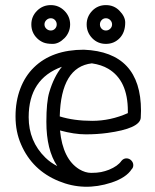

<svg xmlns="http://www.w3.org/2000/svg" viewBox="-20 -695 600 742"><path d="M219.2 -437Q90.8 -390.6 90.8 -242.2Q90.8 -148.9 155.3 -85.9Q175.3 -66.4 201.2 -53.2Q159.2 -115.7 159.2 -224.1Q159.2 -300.8 170.4 -338.4Q188 -397.9 219.2 -437ZM210.9 -245.1Q265.6 -228 336.4 -228Q407.2 -228 474.1 -257.8V-266.1Q474.1 -384.3 398.4 -429.2Q372.1 -444.8 335 -450.2Q215.8 -436.5 210.9 -245.1ZM524.9 -267.1 523.9 -238.8Q519 -198.2 395 -181.2Q355.5 -175.8 311.3 -175.8Q267.1 -175.8 211.9 -190.9Q222.7 -80.1 286.1 -41Q309.6 -26.9 332.3 -26.9Q355 -26.9 370.6 -30Q386.2 -33.2 401.4 -39.1Q435.5 -53.2 449.2 -73.2Q457.5 -83 468.5 -83Q479.5 -83 487.3 -75Q495.1 -66.9 495.1 -56.9Q495.1 -46.9 488.8 -41Q467.8 -8.3 410.6 10.7Q304.7 45.4 207 4.9Q104.5 -37.1 61.5 -136.7Q40 -185.5 40 -244.9Q40 -304.2 58.6 -352.8Q77.1 -401.4 111.3 -434.6Q181.2 -502.9 304.2 -502.9Q524.9 -493.7 524.9 -267.1ZM199.2 -600.6Q199.2 -610.4 192.6 -617.4Q186 -624.5 176.3 -624.5Q166.5 -624.5 159.2 -617.4Q151.9 -610.4 151.9 -600.6Q151.9 -590.8 159.2 -584Q166.5 -577.1 176.3 -577.1Q186 -577.1 192.6 -584Q199.2 -590.8 199.2 -600.6ZM413.1 -600.6Q413.1 -610.4 406 -617.4Q398.9 -624.5 389.2 -624.5Q379.4 -624.5 372.8 -617.4Q366.2 -610.4 366.2 -600.6Q366.2 -590.8 372.8 -584Q379.4 -577.1 389.2 -577.1Q398.9 -577.1 406 -584Q413.1 -590.8 413.1 -600.6ZM251 -600.6Q251 -585 245.1 -571.3Q239.3 -557.6 229 -547.4Q207 -525.4 183.8 -525.4Q160.6 -525.4 147 -531.2Q133.3 -537.1 123 -547.4Q101.1 -569.3 101.1 -600.6Q101.1 -631.3 123 -653.3Q145 -675.3 176.3 -675.3Q207 -675.3 229 -653.3Q251 -631.3 251 -600.6ZM389.2 -525.4Q357.9 -525.4 336.4 -547.4Q314.9 -569.8 314.9 -600.6Q314.9 -630.9 336.4 -653.3Q357.9 -675.3 389.2 -675.3Q420.9 -675.3 441.9 -653.3Q463.9 -630.9 463.9 -607.9Q463.9 -569.8 442.4 -547.6Q420.9 -525.4 389.2 -525.4Z"/></svg>

Font: Ribeye Marrow
Style: Regular
Weight: 400
Designer: Astigmatic (AOETI)
Foundry: Astigmatic (AOETI)
Version: Version 1.000